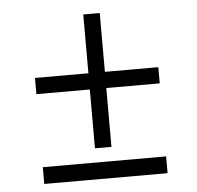

<svg xmlns="http://www.w3.org/2000/svg" viewBox="-46 -627 692 673"><g transform="rotate(-5 300.0 -290.0)"><path d="M517 -373V-316H83V-373ZM329 -109H271V-580H329ZM517 -59V0H83V-59Z"/></g></svg>

Font: TikTok Sans Light
Style: Regular
Weight: 300
Version: Version 4.000